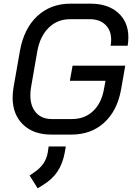

<svg xmlns="http://www.w3.org/2000/svg" viewBox="-20 -728 733 1050"><path d="M49 -195Q49 -218 54 -250L89 -450Q111 -572 184 -640Q257 -708 366 -708H474Q570 -708 626 -658Q682 -608 682 -524Q682 -499 678 -478H585Q588 -495 588 -510Q588 -562 556.5 -592.5Q525 -623 471 -623H363Q294 -623 246.5 -576.5Q199 -530 184 -448L150 -252Q146 -231 146 -207Q146 -147 177 -112Q208 -77 263 -77H374Q442 -77 488 -119.5Q534 -162 548 -238L557 -286H362L377 -369H665L642 -238Q621 -122 549.5 -57Q478 8 371 8H260Q163 8 106 -47Q49 -102 49 -195ZM142 232 165 216Q198 194 216.5 167.5Q235 141 241 107L246 73H340L334 107Q323 167 294 210.5Q265 254 213 285L186 302Z"/></svg>

Font: Bai Jamjuree Medium
Style: Italic
Weight: 500
Italic angle: -10°
Version: Version 1.000; ttfautohint (v1.6)